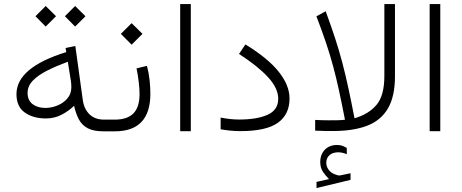

<svg xmlns="http://www.w3.org/2000/svg" viewBox="-20 -658 2313 962"><path d="M305.2 -576.7 356.4 -627.9 408.2 -576.7 356.4 -524.9ZM157.7 -576.7 209 -627.9 260.7 -576.7 209 -524.9ZM62.5 -186.5Q62.5 -319.8 312 -397L308.6 -417.5L357.4 -427.7L395 -155.8Q401.4 -111.3 428.7 -85Q456.1 -58.6 501.5 -58.6H516.6V0H499.5Q449.2 0 420.2 -15.1Q391.1 -30.3 375.7 -58.8Q360.4 -87.4 351.1 -127.9Q324.7 -102.1 288.8 -83.3Q252.9 -64.5 210.4 -64.5Q146.5 -64.5 104.5 -94Q62.5 -123.5 62.5 -186.5ZM319.8 -348.6Q262.7 -327.6 217 -304.7Q171.4 -281.7 144.8 -254.4Q118.2 -227.1 118.2 -192.4Q118.2 -155.3 143.3 -136.2Q168.5 -117.2 207.5 -117.2Q236.3 -117.2 266.4 -128.9Q296.4 -140.6 316.9 -163.8Q337.4 -187 337.4 -220.7Q337.4 -236.8 335.4 -251Z M733.4 -188.5Q733.4 0 555.2 0H497.1V-58.6H555.2Q617.2 -58.6 648.2 -89.6Q679.2 -120.6 679.2 -187Q679.2 -213.9 675 -248.3Q670.9 -282.7 664.1 -315.4L716.3 -328.1Q725.6 -293.5 729.5 -256.8Q733.4 -220.2 733.4 -188.5ZM585.4 -488.3 639.6 -542 693.8 -488.3 639.6 -434.1Z M882.8 -637.7H936V-0.5H882.8Z M1085.4 -68.8Q1111.3 -64 1134 -61.5Q1156.7 -59.1 1177.7 -59.1Q1267.6 -59.1 1320.8 -83Q1374 -106.9 1374 -163.1Q1374 -215.8 1322.8 -271.5Q1271.5 -327.1 1177.7 -387.7L1209.5 -435.5Q1322.8 -366.2 1376.7 -298.3Q1430.7 -230.5 1430.7 -164.6Q1430.7 -84.5 1372.1 -42.7Q1313.5 -1 1184.1 -1Q1157.7 -1 1132.6 -3.7Q1107.4 -6.3 1085.4 -10.3Z M1628.4 239.3Q1611.3 222.2 1597.9 202.4Q1584.5 182.6 1584.5 152.8Q1584.5 120.1 1602.5 97.7Q1614.3 83 1631.3 75.7Q1648.4 68.4 1666.5 68.4Q1684.1 68.4 1694.8 72.3Q1705.6 76.2 1717.3 83L1717.8 114.7Q1695.3 105 1673.3 105Q1663.6 105 1651.4 108.4Q1639.2 111.8 1629.9 120.6Q1623 126.5 1618.9 136Q1614.7 145.5 1614.7 159.2Q1615.2 177.7 1627.9 194.3Q1640.6 210.9 1666.5 218.3Q1668 218.8 1671.1 220Q1674.3 221.2 1679.2 221.2Q1683.1 221.2 1685.5 220.7L1736.3 210V243.2L1565.9 284.2V253.4ZM1708.5 -58.1Q1692.4 -140.6 1678.5 -204.6Q1664.6 -268.6 1649.2 -325.7Q1633.8 -382.8 1613.8 -442.6Q1593.8 -502.4 1565.4 -576.2L1611.8 -601.6Q1639.6 -525.9 1659.7 -464.4Q1679.7 -402.8 1695.3 -343.5Q1710.9 -284.2 1725.3 -217.5Q1739.7 -150.9 1756.3 -65.4Q1827.1 -85.9 1866.5 -132.6Q1905.8 -179.2 1905.8 -277.3V-637.7H1959V-276.9Q1959 -174.8 1923.6 -114.5Q1888.2 -54.2 1818.8 -27.8Q1749.5 -1.5 1647.5 -1.5Q1637.7 -1.5 1609.4 -1.7Q1581.1 -2 1559.1 -3.4V-57.1Q1597.7 -55.2 1624 -55.2Q1642.1 -55.2 1665.5 -55.4Q1689 -55.7 1708.5 -58.1Z M2132.8 -637.7H2186V-0.5H2132.8Z"/></svg>

Font: Vazir Thin FD-WOL-UI
Style: Thin-FD-WOL-UI
Weight: 100
Designer: Saber Rastikerdar
Foundry: Saber Rastikerdar
Version: Version 30.1.0